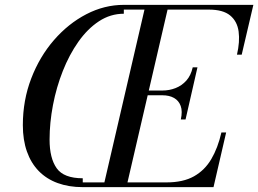

<svg xmlns="http://www.w3.org/2000/svg" viewBox="-20 -770 1062 790"><path d="M320.5 0Q263 0 217.2 -16.8Q171.5 -33.5 139.5 -66.2Q107.5 -99 90.8 -146.5Q74 -194 74 -255Q74 -357.5 108.5 -447.2Q143 -537 202 -605Q261 -673 335.2 -711.5Q409.5 -750 489.5 -750V-713.5Q434.5 -713.5 387.2 -682.5Q340 -651.5 302.5 -598.2Q265 -545 238.5 -478Q212 -411 198 -338Q184 -265 184 -195.5Q184 -119 213.2 -77.8Q242.5 -36.5 320.5 -36.5ZM405 0 579 -750H674L500 0ZM320 0V-19.5H665Q733.5 -19.5 778 -44.5Q822.5 -69.5 849.5 -115.5Q876.5 -161.5 891 -225H910.5L858.5 0ZM724 -278.5Q731.5 -312 723.5 -334Q715.5 -356 696 -367Q676.5 -378 648 -378H577V-397.5H648Q676.5 -397.5 702.2 -407.5Q728 -417.5 746.8 -438.5Q765.5 -459.5 773 -493H792.5L743.5 -278.5ZM955 -545Q967.5 -598.5 961.8 -640.5Q956 -682.5 926.8 -706.5Q897.5 -730.5 839 -730.5H489V-750H1022.5L974.5 -545Z"/></svg>

Font: Bodoni Moda
Style: Italic
Weight: 400
Italic angle: -13°
Designer: Owen Earl
Foundry: indestructible type
Version: Version 2.005